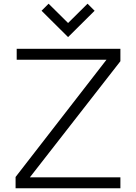

<svg xmlns="http://www.w3.org/2000/svg" viewBox="-20 -1015 733 1035"><path d="M554 -693H70V-752H629V-685L141 -59H629V0H64V-61ZM347 -891 452 -995 490 -957 347 -815 204 -957 242 -995Z"/></svg>

Font: Milkman
Style: Regular
Weight: 300
Designer: Giulia Boggio / Martin Desinde
Version: Version 1.000